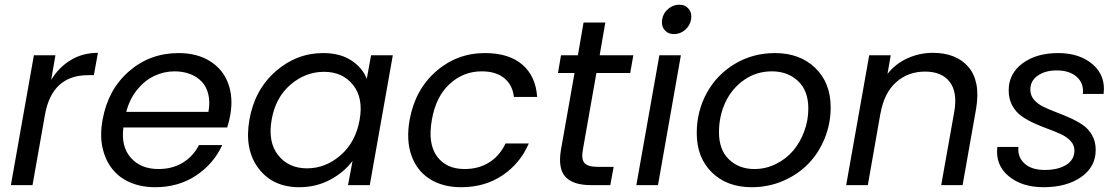

<svg xmlns="http://www.w3.org/2000/svg" viewBox="-20 -781 4726 810"><path d="M169.9 -297.9 117.2 0H25.9L123 -547.9H213.9L195.8 -443.8Q229 -498 279.3 -528.1Q329.6 -558.1 393.1 -558.1L376 -463.9H352.1Q199.7 -463.9 169.9 -297.9Z M716.8 -480Q671.4 -480 630.4 -460.4Q589.4 -440.9 557.9 -401.6Q526.4 -362.3 512.7 -309.1H859.4Q866.7 -350.1 858.9 -382.8Q851.1 -415.5 831.1 -436.5Q811 -457.5 781.7 -468.8Q752.4 -480 716.8 -480ZM917.5 -168.9Q881.3 -89.8 807.1 -40.5Q732.9 8.8 634.8 8.8Q576.7 8.8 530 -11Q483.4 -30.8 453.9 -67.9Q424.3 -105 412.6 -157.5Q400.9 -210 412.6 -274.9Q435.5 -403.3 524.2 -480.2Q612.8 -557.1 733.4 -557.1Q811.5 -557.1 866 -522.9Q920.4 -488.8 942.4 -429.7Q964.4 -370.6 951.7 -296.9Q948.2 -275.4 938.5 -243.2H500.5Q490.2 -161.6 532.5 -114.7Q574.7 -67.9 648.4 -67.9Q708 -67.9 752 -95.2Q795.9 -122.6 819.3 -168.9Z M1032.2 -275.9Q1054.2 -401.9 1142.3 -479.5Q1230.5 -557.1 1343.3 -557.1Q1415 -557.1 1462.2 -526.1Q1509.3 -495.1 1527.3 -448.2L1545.4 -547.9H1637.2L1540 0H1448.2L1467.3 -102.1Q1431.6 -54.2 1372.8 -22.7Q1314 8.8 1242.2 8.8Q1130.9 8.8 1070.6 -70.8Q1010.3 -150.4 1032.2 -275.9ZM1497.1 -274.9Q1513.7 -367.2 1469.5 -422.6Q1425.3 -478 1347.2 -478Q1268.6 -478 1205.3 -423.6Q1142.1 -369.1 1126 -275.9Q1109.4 -182.1 1153.3 -126.5Q1197.3 -70.8 1275.4 -70.8Q1353.5 -70.8 1417 -126.2Q1480.5 -181.6 1497.1 -274.9Z M1708 -274.9Q1731 -402.3 1819.3 -479.7Q1907.7 -557.1 2025.9 -557.1Q2127 -557.1 2183.6 -508.3Q2240.2 -459.5 2246.1 -372.1H2147.9Q2142.6 -422.4 2107.4 -451.2Q2072.3 -480 2012.2 -480Q1934.6 -480 1876.5 -426.3Q1818.4 -372.6 1801.8 -274.9Q1784.2 -175.8 1823.2 -121.8Q1862.3 -67.9 1939.9 -67.9Q1999.5 -67.9 2043.9 -95.9Q2088.4 -124 2112.8 -175.8H2210.9Q2174.8 -91.8 2100.1 -41.5Q2025.4 8.8 1925.8 8.8Q1848.1 8.8 1793.5 -25.6Q1738.8 -60.1 1715.8 -124.8Q1692.9 -189.5 1708 -274.9Z M2346.7 -149.9 2403.8 -473.1H2334L2346.7 -547.9H2418L2441.9 -686H2533.7L2509.8 -547.9H2651.9L2638.7 -473.1H2496.1L2439 -149.9Q2431.6 -109.4 2445.8 -93.3Q2460 -77.1 2502 -77.1H2568.8L2554.7 0H2473.1Q2397.5 0 2365.2 -35.2Q2333 -70.3 2346.7 -149.9Z M2664.6 0 2761.7 -547.9H2852.5L2755.9 0ZM2845.7 -761.2Q2871.1 -761.2 2885.5 -743.4Q2899.9 -725.6 2895.5 -699.2Q2891.1 -672.9 2870.4 -655Q2849.6 -637.2 2823.7 -637.2Q2797.9 -637.2 2783.4 -655Q2769 -672.9 2773.4 -699.2Q2777.8 -725.6 2798.8 -743.4Q2819.8 -761.2 2845.7 -761.2Z M3484.4 -328.1Q3484.4 -258.8 3458.7 -196.3Q3433.1 -133.8 3388.9 -88.9Q3344.7 -43.9 3283 -17.6Q3221.2 8.8 3151.4 8.8Q3046.9 8.8 2983.2 -53.7Q2919.4 -116.2 2919.4 -219.2Q2919.4 -312 2961.9 -389.2Q3004.4 -466.3 3080.3 -511.7Q3156.2 -557.1 3249.5 -557.1Q3354.5 -557.1 3419.4 -494.4Q3484.4 -431.6 3484.4 -328.1ZM3013.2 -223.1Q3013.2 -148.9 3055.4 -108.4Q3097.7 -67.9 3162.1 -67.9Q3210.4 -67.9 3253.4 -89.1Q3296.4 -110.4 3326.2 -145.5Q3356 -180.7 3373 -227.1Q3390.1 -273.4 3390.1 -323.2Q3390.1 -398.9 3346.4 -439.5Q3302.7 -480 3236.3 -480Q3171.4 -480 3119.6 -444.1Q3067.9 -408.2 3040.5 -349.9Q3013.2 -291.5 3013.2 -223.1Z M3950.7 0 4005.9 -310.1Q4020 -392.1 3986.6 -435.5Q3953.1 -479 3882.8 -479Q3811 -479 3760.5 -434.1Q3710 -389.2 3694.8 -303.2V-305.2L3641.1 0H3549.8L3647 -547.9H3737.8L3724.1 -469.2Q3757.8 -512.2 3808.6 -535.2Q3859.4 -558.1 3916 -558.1Q3963.9 -558.1 4001.5 -543.5Q4039.1 -528.8 4064.7 -499.5Q4090.3 -470.2 4099.1 -426.3Q4107.9 -382.3 4098.1 -323.2L4041 0Z M4602.5 -148.9Q4602.5 -76.7 4540.8 -33.9Q4479 8.8 4382.8 8.8Q4291 8.8 4234.9 -38.1Q4178.7 -85 4187.5 -161.1H4276.4Q4272.5 -118.2 4302.2 -91.1Q4332 -64 4387.7 -64Q4443.4 -64 4478 -85.4Q4512.7 -106.9 4512.7 -146Q4512.7 -168.5 4497.3 -185.5Q4481.9 -202.6 4457.5 -214.1Q4433.1 -225.6 4403.6 -236.3Q4374 -247.1 4344.5 -260.3Q4314.9 -273.4 4290.5 -290.5Q4266.1 -307.6 4250.7 -335.4Q4235.4 -363.3 4235.4 -399.9Q4235.4 -470.2 4293.7 -513.7Q4352.1 -557.1 4444.3 -557.1Q4535.2 -557.1 4590.3 -509Q4645.5 -460.9 4635.7 -384.8H4548.3Q4553.2 -429.2 4522.7 -456.5Q4492.2 -483.9 4438.5 -483.9Q4389.2 -483.9 4357.9 -461.9Q4326.7 -439.9 4326.7 -402.8Q4326.7 -378.9 4341.8 -360.8Q4356.9 -342.8 4381.3 -330.8Q4405.8 -318.8 4435.1 -307.9Q4464.4 -296.9 4493.9 -283.7Q4523.4 -270.5 4547.9 -253.9Q4572.3 -237.3 4587.4 -210.4Q4602.5 -183.6 4602.5 -148.9Z"/></svg>

Font: Poppins
Style: Italic
Weight: 400
Italic angle: -10°
Designer: Ninad Kale (Devanagari), Jonny Pinhorn (Latin)
Foundry: Indian Type Foundry
Version: Version 3.200;PS 1.000;hotconv 16.6.54;makeotf.lib2.5.65590